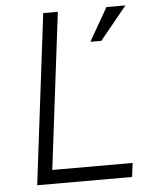

<svg xmlns="http://www.w3.org/2000/svg" viewBox="-51 -744 604 786"><g transform="rotate(-5 250.5 -351.0)"><path d="M416 -702H494L383 -566H338ZM156 -700H216L137 -57H467L460 0H70Z"/></g></svg>

Font: Haskoy Light
Style: Italic
Weight: 300
Designer: Ertekin Erdin
Foundry: Ertekin Erdin
Version: Version 2.000; ttfautohint (v1.8.4.7-5d5b)